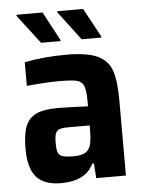

<svg xmlns="http://www.w3.org/2000/svg" viewBox="-52 -742 599 792"><g transform="rotate(-5 248.0 -346.0)"><path d="M35 -145Q35 -205 48 -238.5Q61 -272 92.5 -287Q124 -302 181 -302Q225 -302 307 -298V-320Q307 -365 299 -383.5Q291 -402 269.5 -407Q248 -412 195 -412Q168 -412 130 -409.5Q92 -407 63 -404V-502Q143 -518 236 -518Q323 -518 366 -497.5Q409 -477 423.5 -434.5Q438 -392 438 -312V0H315L311 -61H304Q271 8 169 8Q100 8 67.5 -28.5Q35 -65 35 -145ZM294 -123Q307 -142 307 -198V-219H218Q193 -219 181.5 -214.5Q170 -210 165.5 -197.5Q161 -185 161 -157Q161 -131 166 -119Q171 -107 185 -102.5Q199 -98 229 -98Q254 -98 269.5 -103.5Q285 -109 294 -123ZM137 -576 46 -695V-700H154L218 -580V-576ZM305 -576 215 -695V-700H322L387 -580V-576Z"/></g></svg>

Font: Saira Semi Condensed SemiBold
Style: Regular
Weight: 600
Width: 4
Designer: Hector Gatti with collaboration of the Omnibus-Type team
Foundry: Omnibus-Type
Version: Version 1.001; ttfautohint (v1.8)